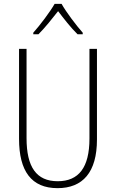

<svg xmlns="http://www.w3.org/2000/svg" viewBox="-20 -968 603 998"><path d="M153 -798V-790H180C214 -824 253 -873 282 -910C311 -872 348 -824 383 -790H410V-798C377 -835 324 -905 300 -948H264C240 -906 188 -837 153 -798ZM279 10C410 10 484 -72 484 -243V-714H445V-248C445 -97 389 -26 280 -26C169 -26 118 -100 118 -250V-714H79V-246C79 -79 143 10 279 10Z"/></svg>

Font: Noto Sans Mono SemiCondensed ExtraLight
Style: Regular
Weight: 200
Width: 4
Designer: Monotype Design Team
Foundry: Monotype Imaging Inc.
Version: Version 2.014